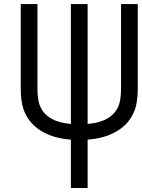

<svg xmlns="http://www.w3.org/2000/svg" viewBox="-20 -937 707 957"><path d="M333.3 -240.9Q244.8 -247.4 182.9 -285.8Q121.1 -324.2 97 -392.6Q83.3 -432.3 83.3 -500V-916.7H166.7V-500Q166.7 -446 176.4 -416.7Q206.4 -330.1 333.3 -319V-916.7H416.7V-319Q543.6 -330.1 573.6 -416.7Q583.3 -446 583.3 -500V-916.7H666.7V-500Q666.7 -432.3 653 -392.6Q628.9 -324.2 567.1 -285.8Q505.2 -247.4 416.7 -240.9V0H333.3Z"/></svg>

Font: Monoid
Style: Regular
Weight: 400
Width: 4
Monospace: yes
Designer: Andreas Larsen (@larsenwork)
Version: Version 0.61